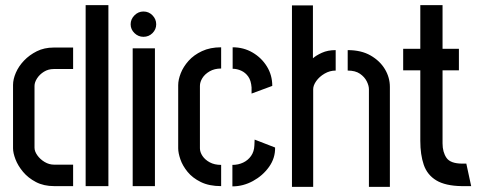

<svg xmlns="http://www.w3.org/2000/svg" viewBox="-20 -728 1868 751"><path d="M192 0Q151 0 120.5 -16Q90 -32 70 -56Q50 -80 40.5 -105Q31 -130 31 -148V-396Q31 -418 42 -443.5Q53 -469 74 -491Q95 -513 124 -527.5Q153 -542 190 -542H266V-458H190Q169 -458 152 -447.5Q135 -437 125 -421.5Q115 -406 115 -392V-150Q115 -136 126 -120.5Q137 -105 154.5 -94.5Q172 -84 191 -84H266V0ZM315 0V-708H404V0Z M499 0V-539H586V0ZM541 -584Q521 -584 506 -598.5Q491 -613 491 -633Q491 -653 506 -668Q521 -683 541 -683Q562 -683 576.5 -668Q591 -653 591 -633Q591 -613 576.5 -598.5Q562 -584 541 -584Z M845 0Q798 0 765.5 -16Q733 -32 713.5 -56Q694 -80 685.5 -105Q677 -130 677 -148V-395Q677 -416 687 -441.5Q697 -467 717.5 -490Q738 -513 770 -528Q802 -543 845 -543V-460Q819 -460 800 -449Q781 -438 771.5 -422.5Q762 -407 762 -392V-148Q762 -133 772 -118Q782 -103 800.5 -93Q819 -83 845 -83ZM889 1V-83Q912 -83 931 -92Q950 -101 962 -118Q974 -135 975 -159L976 -182L1056 -151Q1057 -110 1032.5 -75.5Q1008 -41 969.5 -20Q931 1 889 1ZM964 -362V-386Q962 -413 951 -428.5Q940 -444 923.5 -451.5Q907 -459 890 -459V-543Q933 -543 968 -522.5Q1003 -502 1024 -468Q1045 -434 1045 -392Z M1122 3V-707H1204V-500Q1216 -511 1239 -521.5Q1262 -532 1293 -532V-452Q1270 -452 1249.5 -440Q1229 -428 1217 -411Q1205 -394 1205 -379V3ZM1423 3V-379Q1423 -393 1414.5 -410Q1406 -427 1388 -439.5Q1370 -452 1340 -452V-532Q1393 -532 1429.5 -511Q1466 -490 1485.5 -457.5Q1505 -425 1505 -388V3Z M1786 0Q1722 -1 1686.5 -22.5Q1651 -44 1637.5 -83.5Q1624 -123 1624 -177V-453H1557V-537H1624V-708H1711V-537H1775V-453H1711V-167Q1711 -133 1726.5 -110.5Q1742 -88 1789 -88H1804L1823 0Z"/></svg>

Font: Stick No Bills Medium
Style: Regular
Weight: 500
Version: Version 2.000